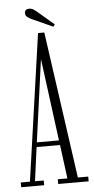

<svg xmlns="http://www.w3.org/2000/svg" viewBox="-57 -852 433 886"><g transform="rotate(-5 160.0 -409.0)"><path d="M4.5 0V-22H47L144 -702H173L269 -22H317V0H176V-22H220.5L200 -178.5H91.5L70.5 -22H111V0ZM94.5 -200H197L147 -581ZM217 -725 121 -768.5Q109 -774 100.5 -780.5Q92 -787 92 -798.5Q92 -817.5 113.5 -817.5Q123 -817.5 130 -813.5Q137 -809.5 144 -804L224.5 -735Z"/></g></svg>

Font: Imbue 50pt ExtraLight
Style: Regular
Weight: 200
Designer: Tyler Finck
Foundry: Etcetera Type Company
Version: Version 1.102; ttfautohint (v1.8.3)